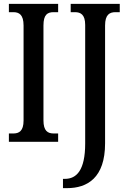

<svg xmlns="http://www.w3.org/2000/svg" viewBox="-20 -734 660 994"><path d="M26 0H281V-43H258C227 -43 205 -56 205 -111V-602C205 -659 226 -671 258 -671H281V-714H26V-671H49C78 -671 102 -659 102 -602V-110C102 -55 78 -43 49 -43H26ZM306 240H327C432 240 524 187 524 8V-602C524 -659 548 -671 578 -671H600V-714H346V-671H368C397 -671 421 -659 421 -605V9C421 148 376 192 316 192H306Z"/></svg>

Font: Noto Serif Bengali ExtraCondensed Medium
Style: Regular
Weight: 500
Width: 2
Designer: Juan Bruce, Universal Thirst, Indian Type Foundry and the Monotype Design Team.
Foundry: Monotype Imaging Inc.
Version: Version 2.003